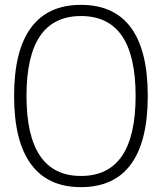

<svg xmlns="http://www.w3.org/2000/svg" viewBox="-20 -760 667 790"><path d="M313 10Q177 10 107.5 -84.5Q38 -179 38 -365Q38 -552 107.5 -646Q177 -740 313 -740Q450 -740 519 -646Q588 -552 588 -365Q588 -179 519 -84.5Q450 10 313 10ZM313 -36Q426 -36 482 -118.5Q538 -201 538 -365Q538 -530 482 -612Q426 -694 313 -694Q201 -694 145 -612Q89 -530 89 -365Q89 -201 145 -118.5Q201 -36 313 -36Z"/></svg>

Font: M PLUS 2 Light
Style: Regular
Weight: 300
Designer: Coji Morishita
Foundry: UNDERFOREST DESIGN
Version: Version 1.001